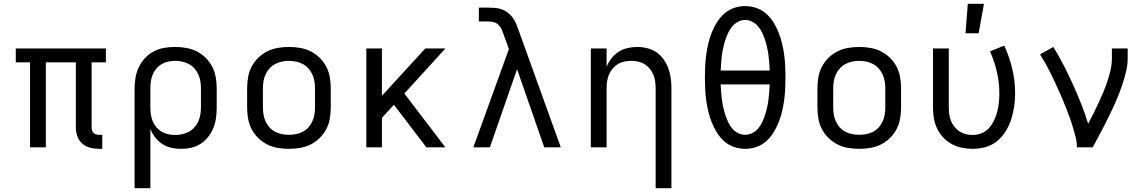

<svg xmlns="http://www.w3.org/2000/svg" viewBox="-20 -775 6040 1010"><path d="M501 8Q477 8 454 2Q431 -4 413 -19.5Q395 -35 387 -58Q379 -81 379 -104V-447H221V0H138V-447H63V-520H537V-447H462V-104Q462 -97 464.5 -89Q467 -81 472.5 -75.5Q478 -70 485.5 -68Q493 -66 501 -66H518V8Z M688 215V-310Q688 -339 693 -367.5Q698 -396 710.5 -422Q723 -448 743 -469.5Q763 -491 788.5 -504.5Q814 -518 843 -523Q872 -528 901 -528Q930 -528 959 -523Q988 -518 1014.5 -505Q1041 -492 1062 -471Q1083 -450 1096.5 -423.5Q1110 -397 1115 -368Q1120 -339 1120 -310V-210Q1120 -183 1116.5 -156Q1113 -129 1103 -103.5Q1093 -78 1076 -56Q1059 -34 1036 -19Q1013 -4 986.5 2Q960 8 932 8Q907 8 881.5 2.5Q856 -3 834.5 -17Q813 -31 797 -51.5Q781 -72 771 -96V215ZM901 -65Q920 -65 938.5 -69Q957 -73 973.5 -82Q990 -91 1003 -105.5Q1016 -120 1023.5 -137Q1031 -154 1034 -172.5Q1037 -191 1037 -210V-310Q1037 -329 1034 -347.5Q1031 -366 1023.5 -383Q1016 -400 1003 -414.5Q990 -429 973.5 -438Q957 -447 938.5 -451Q920 -455 901 -455Q883 -455 864.5 -451Q846 -447 830 -437.5Q814 -428 802 -413.5Q790 -399 783 -382Q776 -365 773.5 -346.5Q771 -328 771 -310V-210Q771 -192 773.5 -173.5Q776 -155 783 -138Q790 -121 802 -106.5Q814 -92 830 -82.5Q846 -73 864 -69Q882 -65 901 -65Z M1500 8Q1471 8 1441.5 3Q1412 -2 1386 -15Q1360 -28 1338.5 -49Q1317 -70 1303.5 -96Q1290 -122 1285 -151.5Q1280 -181 1280 -210V-310Q1280 -339 1285 -368.5Q1290 -398 1303.5 -424Q1317 -450 1338.5 -471Q1360 -492 1386 -505Q1412 -518 1441.5 -523Q1471 -528 1500 -528Q1529 -528 1558.5 -523Q1588 -518 1614 -505Q1640 -492 1661.5 -471Q1683 -450 1696.5 -424Q1710 -398 1715 -368.5Q1720 -339 1720 -310V-210Q1720 -181 1715 -151.5Q1710 -122 1696.5 -96Q1683 -70 1661.5 -49Q1640 -28 1614 -15Q1588 -2 1558.5 3Q1529 8 1500 8ZM1500 -66Q1519 -66 1537.5 -69.5Q1556 -73 1573 -82Q1590 -91 1602.5 -105Q1615 -119 1623 -136.5Q1631 -154 1634 -172.5Q1637 -191 1637 -210V-310Q1637 -329 1634 -347.5Q1631 -366 1623 -383.5Q1615 -401 1602.5 -415Q1590 -429 1573 -438Q1556 -447 1537.5 -451Q1519 -455 1500 -455Q1481 -455 1462.5 -451Q1444 -447 1427 -438Q1410 -429 1397.5 -415Q1385 -401 1377 -383.5Q1369 -366 1366 -347.5Q1363 -329 1363 -310V-210Q1363 -191 1366 -172.5Q1369 -154 1377 -136.5Q1385 -119 1397.5 -105Q1410 -91 1427 -82Q1444 -73 1462.5 -69.5Q1481 -66 1500 -66Z M1907 0V-520H1989V-271L2217 -520H2323L2107 -283L2323 0H2223L2052 -224L1989 -155V0Z M2470 0 2657 -517 2629 -594V-595Q2624 -609 2618 -622Q2612 -635 2601.5 -645Q2591 -655 2577 -658.5Q2563 -662 2548 -662H2499V-735H2548Q2566 -735 2584 -733.5Q2602 -732 2619 -726Q2636 -720 2650.5 -709Q2665 -698 2676 -683.5Q2687 -669 2694 -652.5Q2701 -636 2707 -619L2930 0H2843L2700 -411L2557 0Z M3429 215V-310Q3429 -328 3426.5 -346.5Q3424 -365 3417 -382Q3410 -399 3398 -413.5Q3386 -428 3370.5 -437.5Q3355 -447 3336.5 -451Q3318 -455 3300 -455Q3282 -455 3263.5 -451Q3245 -447 3229.5 -437.5Q3214 -428 3202 -413.5Q3190 -399 3183 -382Q3176 -365 3173.5 -346.5Q3171 -328 3171 -310V0H3088V-520H3171V-424Q3181 -448 3197 -468.5Q3213 -489 3234 -502.5Q3255 -516 3280.5 -522Q3306 -528 3332 -528Q3358 -528 3384.5 -521.5Q3411 -515 3433 -500Q3455 -485 3471 -462.5Q3487 -440 3496 -415Q3505 -390 3508.5 -363.5Q3512 -337 3512 -310V215Z M3900 8Q3870 8 3841 -2Q3812 -12 3789.5 -32Q3767 -52 3751 -78Q3735 -104 3724 -131.5Q3713 -159 3706 -188.5Q3699 -218 3695 -247.5Q3691 -277 3689.5 -307Q3688 -337 3688 -368Q3688 -398 3689.5 -428Q3691 -458 3695 -487.5Q3699 -517 3706 -546.5Q3713 -576 3724 -603.5Q3735 -631 3751 -657Q3767 -683 3789.5 -703Q3812 -723 3841 -733Q3870 -743 3900 -743Q3930 -743 3959 -733Q3988 -723 4010.5 -703Q4033 -683 4049 -657Q4065 -631 4076 -603.5Q4087 -576 4094 -546.5Q4101 -517 4105 -487.5Q4109 -458 4110.5 -428Q4112 -398 4112 -368Q4112 -337 4110.5 -307Q4109 -277 4105 -247.5Q4101 -218 4094 -188.5Q4087 -159 4076 -131.5Q4065 -104 4049 -78Q4033 -52 4010.5 -32Q3988 -12 3959 -2Q3930 8 3900 8ZM3771 -404H4029Q4028 -424 4026.5 -444.5Q4025 -465 4022.5 -484.5Q4020 -504 4015.5 -524Q4011 -544 4005 -563Q3999 -582 3990.5 -600.5Q3982 -619 3969.5 -634.5Q3957 -650 3938.5 -660Q3920 -670 3900 -670Q3880 -670 3861.5 -660Q3843 -650 3830.5 -634.5Q3818 -619 3809.5 -600.5Q3801 -582 3795 -563Q3789 -544 3784.5 -524Q3780 -504 3777.5 -484.5Q3775 -465 3773.5 -444.5Q3772 -424 3771 -404ZM3900 -66Q3920 -66 3938.5 -75.5Q3957 -85 3969.5 -100.5Q3982 -116 3990.5 -134.5Q3999 -153 4005 -172Q4011 -191 4015.5 -211Q4020 -231 4022.5 -250.5Q4025 -270 4026.5 -290.5Q4028 -311 4029 -331H3771Q3772 -311 3773.5 -290.5Q3775 -270 3777.5 -250.5Q3780 -231 3784.5 -211Q3789 -191 3795 -172Q3801 -153 3809.5 -134.5Q3818 -116 3830.5 -100.5Q3843 -85 3861.5 -75.5Q3880 -66 3900 -66Z M4500 8Q4471 8 4441.5 3Q4412 -2 4386 -15Q4360 -28 4338.5 -49Q4317 -70 4303.5 -96Q4290 -122 4285 -151.5Q4280 -181 4280 -210V-310Q4280 -339 4285 -368.5Q4290 -398 4303.5 -424Q4317 -450 4338.5 -471Q4360 -492 4386 -505Q4412 -518 4441.5 -523Q4471 -528 4500 -528Q4529 -528 4558.5 -523Q4588 -518 4614 -505Q4640 -492 4661.5 -471Q4683 -450 4696.5 -424Q4710 -398 4715 -368.5Q4720 -339 4720 -310V-210Q4720 -181 4715 -151.5Q4710 -122 4696.5 -96Q4683 -70 4661.5 -49Q4640 -28 4614 -15Q4588 -2 4558.5 3Q4529 8 4500 8ZM4500 -66Q4519 -66 4537.5 -69.5Q4556 -73 4573 -82Q4590 -91 4602.5 -105Q4615 -119 4623 -136.5Q4631 -154 4634 -172.5Q4637 -191 4637 -210V-310Q4637 -329 4634 -347.5Q4631 -366 4623 -383.5Q4615 -401 4602.5 -415Q4590 -429 4573 -438Q4556 -447 4537.5 -451Q4519 -455 4500 -455Q4481 -455 4462.5 -451Q4444 -447 4427 -438Q4410 -429 4397.5 -415Q4385 -401 4377 -383.5Q4369 -366 4366 -347.5Q4363 -329 4363 -310V-210Q4363 -191 4366 -172.5Q4369 -154 4377 -136.5Q4385 -119 4397.5 -105Q4410 -91 4427 -82Q4444 -73 4462.5 -69.5Q4481 -66 4500 -66Z M5096 8Q5067 8 5039 2Q5011 -4 4986 -17.5Q4961 -31 4941.5 -52Q4922 -73 4909.5 -99Q4897 -125 4892.5 -153Q4888 -181 4888 -210V-520H4971V-210Q4971 -192 4973.5 -174Q4976 -156 4982.5 -139.5Q4989 -123 5000.5 -108.5Q5012 -94 5027 -84Q5042 -74 5059.5 -69.5Q5077 -65 5096 -65Q5120 -65 5143 -74Q5166 -83 5182.5 -101.5Q5199 -120 5209.5 -142Q5220 -164 5226 -188Q5232 -212 5234.5 -236Q5237 -260 5237 -285Q5237 -341 5224 -397Q5211 -453 5188 -505L5263 -535Q5290 -476 5305 -412.5Q5320 -349 5320 -284Q5320 -249 5315 -214.5Q5310 -180 5299.5 -147.5Q5289 -115 5270.5 -85Q5252 -55 5225.5 -33Q5199 -11 5165 -1.5Q5131 8 5096 8ZM5059 -600 5071 -755H5156L5128 -600Z M5645 0Q5645 -27 5638.5 -52.5Q5632 -78 5624.5 -103.5Q5617 -129 5608 -154Q5599 -179 5589.5 -203.5Q5580 -228 5569.5 -252.5Q5559 -277 5548 -301.5Q5537 -326 5526 -349.5Q5515 -373 5503 -397Q5491 -421 5478 -444Q5465 -467 5451 -489L5521 -528Q5550 -481 5575.5 -431.5Q5601 -382 5624 -331Q5647 -280 5667.5 -228.5Q5688 -177 5704 -124Q5719 -151 5732.5 -178.5Q5746 -206 5759 -234Q5772 -262 5784 -290.5Q5796 -319 5805.5 -348Q5815 -377 5822 -407Q5829 -437 5829 -468V-520H5912V-468Q5912 -436 5905 -405Q5898 -374 5888.5 -344Q5879 -314 5867.5 -284.5Q5856 -255 5843 -226Q5830 -197 5816 -168.5Q5802 -140 5787.5 -111.5Q5773 -83 5758 -55.5Q5743 -28 5728 0Z"/></svg>

Font: Nova Nerd Font
Style: Regular
Weight: 400
Designer: Belleve Invis
Foundry: Belleve Invis
Version: Version 24.1.4; ttfautohint (v1.8.4);Nerd Fonts 3.1.1